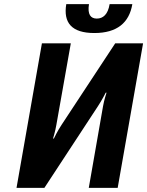

<svg xmlns="http://www.w3.org/2000/svg" viewBox="-20 -910 713 930"><path d="M449 -820C419 -820 403 -840 411 -890H301C286 -800 327 -750 437 -750C547 -750 606 -800 621 -890H511C503 -840 479 -820 449 -820ZM410 0H550L673 -700H538L278 -305C258 -275 241 -239 241 -239H237C237 -239 248 -275 253 -305L323 -700H183L60 0H195L454 -395C474 -425 492 -461 492 -461H496C496 -461 484 -425 479 -395Z"/></svg>

Font: Scada
Style: Bold Italic
Weight: 700
Designer: Jovanny Lemonad
Foundry: Jovanny Lemonad
Version: Version 3.005